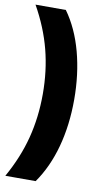

<svg xmlns="http://www.w3.org/2000/svg" viewBox="-97 -877 539 977"><g transform="rotate(10 172.0 -389.0)"><path d="M120 -388.9Q120 -508.9 92.2 -616.7Q64.4 -724.4 4.4 -831.1H161.1Q221.1 -747.8 251.7 -633.9Q282.2 -520 282.2 -388.9Q282.2 -257.8 251.7 -145Q221.1 -32.2 161.1 53.3H4.4Q64.4 -53.3 92.2 -161.1Q120 -268.9 120 -388.9Z"/></g></svg>

Font: Paperlogy 9 Black
Style: Regular
Weight: 900
Designer: redesigned by Lee Juim, glyphs from Gmarket Sans & Montserrat
Foundry: PT&
Version: Version 1.001